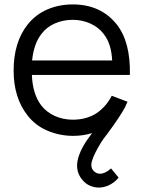

<svg xmlns="http://www.w3.org/2000/svg" viewBox="-20 -598 650 867"><path d="M165.5 -123Q189.5 -91.5 227.2 -74.5Q265 -57.5 308.5 -57.5Q370 -57.5 415.5 -86.5Q459.5 -116.5 484.5 -165.5L556 -138.5L547 -120H548Q536.5 -97.5 515 -65Q493.5 -32.5 461.5 10.5Q455 19 448.2 27.8Q441.5 36.5 436.5 45Q404 98.5 396 127Q392.5 136 392.5 147Q392.5 163.5 403 174Q415.5 186.5 431.5 186.5Q455 186.5 481.5 162.5L515.5 204Q497 227.5 467.5 240.5Q445 249 427 249Q406 249 386.8 240.8Q367.5 232.5 354 216.5Q328 187.5 328 149Q328 131.5 335.5 107.5Q350 64 383.5 20L396 3Q355.5 15.5 310.5 15.5Q249.5 15.5 194 -8Q140 -31 105 -76Q41.5 -156 41.5 -279Q41.5 -407.5 105 -487.5Q141.5 -533 194 -555.5Q246.5 -578 308.5 -578Q434.5 -578 506.5 -488.5Q570 -408.5 566.5 -259.5H124Q127 -174.5 165.5 -123ZM166.5 -444Q132.5 -399.5 125 -325H486.5Q484.5 -362.5 475.5 -391.8Q466.5 -421 448 -445Q425 -475 387.8 -491.8Q350.5 -508.5 308.5 -508.5Q265 -508.5 227.8 -492.2Q190.5 -476 166.5 -444Z"/></svg>

Font: Russisch Sans
Style: Regular
Weight: 400
Designer: Michael Sharanda (font) & Cristiano Sobral (main changes)
Foundry: Michael Sharanda
Version: Version 2.00;October 25, 2020;FontCreator 13.0.0.2681 64-bit